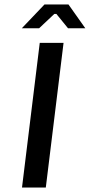

<svg xmlns="http://www.w3.org/2000/svg" viewBox="-20 -840 400 855"><path d="M184 -5 263 -649H157L78 -5ZM222 -778H231L283 -714H360L285 -820H178L77 -714H154Z"/></svg>

Font: Falling Sky
Style: LightObl
Weight: 400
Designer: Paul D. Hunt
Foundry: Adobe Systems Incorporated
Version: Version 1.02